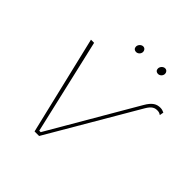

<svg xmlns="http://www.w3.org/2000/svg" viewBox="-183 -817 953 953"><g transform="rotate(45 294.0 -340.0)"><path d="M507 -467C526 -500 542 -505 559 -505C571 -505 577 -502 584 -497L588 -518C579 -522 572 -525 561 -525C536 -525 515 -516 491 -474L226 -19H216L100 -520H78L202 0H234ZM280 -635C292 -635 304 -646 304 -660C304 -670 297 -680 285 -680C272 -680 260 -667 260 -654C260 -643 267 -635 280 -635ZM434 -635C446 -635 458 -646 458 -660C458 -670 451 -680 439 -680C426 -680 414 -667 414 -654C414 -643 421 -635 434 -635Z"/></g></svg>

Font: Fixel Text 20240404 Thin
Style: Italic
Weight: 100
Width: 4
Italic angle: -10°
Designer: AlfaBravo + MacPaw
Foundry: Kyrylo Tkachov, Marchela Mozhyna, Serhii Makarenko, Maria Weinstein, Zakhar Kryvoshyya
Version: Version 1.211;Glyphs 3.2 (3225)